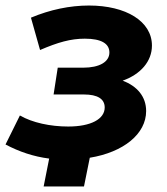

<svg xmlns="http://www.w3.org/2000/svg" viewBox="-39 -568 604 695"><path d="M405 -276C470 -299 511 -346 511 -403C511 -491 417 -548 283 -548C214 -548 142 -533 73 -504L106 -387C171 -415 217 -428 268 -428C328 -428 357 -410 357 -378C357 -344 321 -323 262 -323H170L155 -226H265C314 -226 340 -210 340 -179C340 -137 290 -110 208 -110C143 -110 78 -124 33 -150L-19 -45C30 -19 83 -1 139 6L119 107H265L286 3C408 -17 490 -83 490 -166C490 -218 458 -256 405 -276Z"/></svg>

Font: AWKNG-Font
Style: Bold Italic
Weight: 700
Italic angle: -11.3°
Designer: Awakening Church
Foundry: Awakening Church
Version: Version 1.700;PS 001.700;hotconv 1.0.88;makeotf.lib2.5.64775